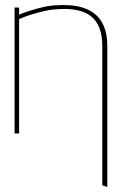

<svg xmlns="http://www.w3.org/2000/svg" viewBox="-20 -531 483 764"><path d="M387 -347V206L407 213V-346Q407 -393 394.5 -424Q382 -455 360.5 -473Q339 -491 313 -499.5Q287 -508 258.5 -510Q230 -512 204 -510Q178 -509 150.5 -502.5Q123 -496 98 -488Q73 -480 56 -473V-501H38V0H56V-455Q76 -464 102.5 -472.5Q129 -481 158.5 -487.5Q188 -494 217 -495Q258 -497 289.5 -490Q321 -483 342.5 -466Q364 -449 375.5 -419.5Q387 -390 387 -347Z"/></svg>

Font: Advent Pro Thin
Style: Regular
Weight: 250
Version: Version 3.000